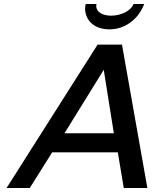

<svg xmlns="http://www.w3.org/2000/svg" viewBox="-20 -948 776 968"><path d="M412 -928C410 -919 409 -911 409 -906C409 -843 458 -800 531 -800C609 -800 677 -849 707 -928H653C642 -895 592 -869 540 -869C495 -869 465 -889 465 -918C465 -921 466 -925 467 -928ZM723 0 595 -723H472L13 0H130L243 -180H574L604 0ZM554 -276H305L503 -596Z"/></svg>

Font: Perun Medium Italic
Style: Regular
Weight: 500
Italic angle: -12°
Foundry: Copyright (c) Stefan Peev, Context Ltd, 2016
Version: Version 1.026